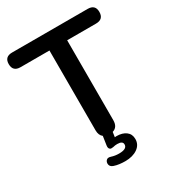

<svg xmlns="http://www.w3.org/2000/svg" viewBox="-213 -828 1045 1145"><g transform="rotate(-30 309.0 -255.5)"><path d="M310 194Q291 194 271 191.5Q251 189 234 183Q214 176 211 160Q208 144 218 132.5Q228 121 249 128Q261 132 274 134Q287 136 301 136Q356 136 356 105Q356 81 319 81Q304 81 289 85Q281 86 275.5 86Q270 86 266 82Q257 75 260 56L269 -4Q248 -20 248 -54V-604H49Q-3 -604 -3 -655Q-3 -705 49 -705H569Q621 -705 621 -655Q621 -604 569 -604H370V-54Q370 -6 332 5L327 39L338 38Q379 38 403.5 56.5Q428 75 428 109Q428 148 395 171Q362 194 310 194Z"/></g></svg>

Font: Chiron GoRound TC M
Style: Regular
Weight: 500
Designer: Ryoko NISHIZUKA 西塚涼子 (kana, bopomofo & ideographs); Paul D. Hunt (Latin, Greek & Cyrillic); Sandoll Communications 산돌커뮤니
Foundry: Adobe
Version: Version 1.000;hotconv 1.1.1;makeotfexe 2.6.0